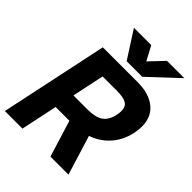

<svg xmlns="http://www.w3.org/2000/svg" viewBox="-256 -1046 1174 1174"><g transform="rotate(45 331.0 -459.0)"><path d="M200 -918H350L399 -826L486 -918H636L448 -742H313ZM150 -699H453Q548 -699 605 -654Q662 -609 662 -525Q662 -498 656 -468Q640 -390 592.5 -335.5Q545 -281 473 -256L552 0H396L323 -237H204L154 0H2ZM355 -364Q421 -364 455.5 -388Q490 -412 502 -468Q506 -485 506 -504Q506 -542 480.5 -557Q455 -572 399 -572H275L231 -364Z"/></g></svg>

Font: Prompt SemiBold
Style: Italic
Weight: 600
Italic angle: -12°
Designer: Katatrad Team
Foundry: CadsonDemak
Version: Version 1.001